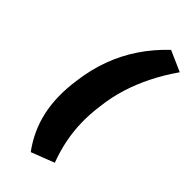

<svg xmlns="http://www.w3.org/2000/svg" viewBox="-287 -779 1032 1032"><g transform="rotate(45 228.5 -263.0)"><path d="M194 198Q125 104 101.5 -5.5Q78 -115 97 -246Q109 -342 140 -426.5Q171 -511 221 -585.5Q271 -660 339 -724L457 -672Q408 -602 372.5 -531Q337 -460 314.5 -387.5Q292 -315 283 -235Q274 -169 275.5 -105.5Q277 -42 289.5 20.5Q302 83 326 147Z"/></g></svg>

Font: Nunito Sans 7pt Black
Style: Italic
Weight: 900
Italic angle: -9°
Version: Version 3.101;gftools[0.9.27]